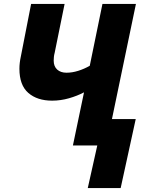

<svg xmlns="http://www.w3.org/2000/svg" viewBox="-20 -734 750 969"><path d="M423 215 471 0H348L404 -268Q370 -250 328 -238Q286 -226 243 -226Q168 -226 123 -265Q78 -304 78 -387Q78 -416 85 -448L137 -714H306L256 -468Q253 -457 252 -447Q251 -437 251 -428Q251 -399 268.5 -383Q286 -367 316 -367Q344 -367 374.5 -376.5Q405 -386 433 -402L497 -714H666L545 -133H665L589 215Z"/></svg>

Font: Noto Sans Disp ExtBd
Style: Italic
Weight: 800
Italic angle: -12°
Designer: Monotype Design Team
Foundry: Monotype Imaging Inc.
Version: Version 2.000;GOOG;noto-source:20170915:90ef993387c0